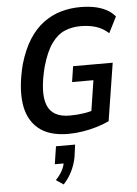

<svg xmlns="http://www.w3.org/2000/svg" viewBox="-65 -764 790 1111"><g transform="rotate(-5 330.5 -208.0)"><path d="M312 10Q199 10 137 -43Q75 -96 63 -191Q51 -286 84 -415Q109 -500 145.5 -557Q182 -614 229.5 -649Q277 -684 331 -699.5Q385 -715 444 -715Q487 -715 524 -708Q561 -701 592.5 -685Q624 -669 645 -643L598 -550Q565 -580 525 -592.5Q485 -605 436 -605Q385 -605 343 -587Q301 -569 267.5 -523Q234 -477 209 -390Q171 -241 199.5 -168Q228 -95 329 -95Q373 -95 414 -101.5Q455 -108 493 -123L451 -80L483 -287H359L373 -378H603L550 -43Q519 -28 479.5 -16Q440 -4 396.5 3Q353 10 312 10ZM259 299 216 270Q239 247 254 219.5Q269 192 271 166L288 178H218L234 75H345L335 148Q327 190 308 228.5Q289 267 259 299Z"/></g></svg>

Font: Nunito Sans 7pt Condensed
Style: Bold Italic
Weight: 700
Width: 3
Italic angle: -9°
Designer: Vernon Adams
Foundry: Vernon Adams
Version: Version 3.101;gftools[0.9.27]